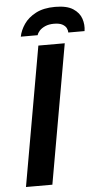

<svg xmlns="http://www.w3.org/2000/svg" viewBox="-59 -905 503 942"><g transform="rotate(-5 192.5 -434.0)"><path d="M30 0 151 -686H281L160 0ZM69 -737Q75 -768 95.5 -798Q116 -828 154 -848Q192 -868 249 -868Q307 -868 337.5 -848Q368 -828 378 -798Q388 -768 383 -737H303Q303 -748 297.5 -759Q292 -770 277.5 -778Q263 -786 236 -786Q211 -786 193 -778Q175 -770 165 -759Q155 -748 152 -737Z"/></g></svg>

Font: Archivo SemiBold SemiBold
Style: Italic
Weight: 600
Italic angle: -10°
Version: Version 2.001